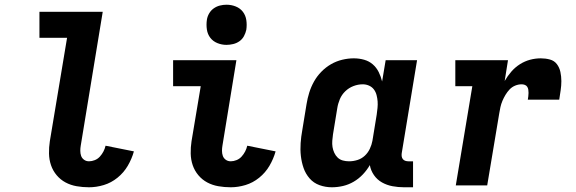

<svg xmlns="http://www.w3.org/2000/svg" viewBox="-20 -785 2440 813"><path d="M357 8Q330 8 304.5 3.5Q279 -1 257.5 -12.5Q236 -24 220 -43Q204 -62 196 -85.5Q188 -109 187.5 -135Q187 -161 191 -187L264 -625H147V-735H415L322 -169Q320 -158 320 -146.5Q320 -135 323.5 -125Q327 -115 336 -108.5Q345 -102 357 -102Q369 -102 381.5 -107Q394 -112 403 -122Q412 -132 418 -143.5Q424 -155 427 -168L547 -144Q538 -112 521 -83Q504 -54 477.5 -32.5Q451 -11 419.5 -1.5Q388 8 357 8Z M957 8Q930 8 904.5 3.5Q879 -1 857.5 -12.5Q836 -24 820 -43Q804 -62 796 -85.5Q788 -109 787.5 -135Q787 -161 791 -187L830 -420H713V-530H981L922 -169Q920 -158 920 -146.5Q920 -135 923.5 -125Q927 -115 936 -108.5Q945 -102 957 -102Q969 -102 981.5 -107Q994 -112 1003 -122Q1012 -132 1018 -143.5Q1024 -155 1027 -168L1147 -144Q1138 -112 1121 -83Q1104 -54 1077.5 -32.5Q1051 -11 1019.5 -1.5Q988 8 957 8ZM939 -595Q919 -595 900.5 -602.5Q882 -610 870.5 -625Q859 -640 856 -660Q853 -680 856 -701Q858 -715 865.5 -728Q873 -741 885 -749.5Q897 -758 911 -761.5Q925 -765 939 -765Q960 -765 978.5 -757.5Q997 -750 1008.5 -735Q1020 -720 1023 -700Q1026 -680 1023 -659Q1020 -645 1013 -632Q1006 -619 994 -610.5Q982 -602 967.5 -598.5Q953 -595 939 -595Z M1385 8Q1358 8 1333 -1Q1308 -10 1291 -29.5Q1274 -49 1265.5 -73.5Q1257 -98 1254 -124.5Q1251 -151 1253 -179Q1255 -207 1260 -234L1278 -344Q1282 -369 1289.5 -393Q1297 -417 1309.5 -439.5Q1322 -462 1340.5 -481Q1359 -500 1381.5 -513Q1404 -526 1429 -532Q1454 -538 1478 -538Q1501 -538 1522 -532Q1543 -526 1558.5 -512.5Q1574 -499 1583.5 -480Q1593 -461 1598 -440Q1598 -440 1598 -440Q1598 -440 1598 -440L1613 -530H1746L1681 -136Q1680 -129 1681 -122.5Q1682 -116 1686 -111Q1690 -106 1696.5 -104Q1703 -102 1709 -102H1729V8H1691Q1666 8 1642 3.5Q1618 -1 1597.5 -12.5Q1577 -24 1563.5 -43.5Q1550 -63 1546 -86Q1534 -65 1516.5 -46.5Q1499 -28 1477.5 -15.5Q1456 -3 1432.5 2.5Q1409 8 1385 8ZM1458 -102Q1476 -102 1493.5 -107.5Q1511 -113 1524.5 -125.5Q1538 -138 1546 -155Q1554 -172 1557 -189L1575 -299Q1577 -313 1578.5 -327.5Q1580 -342 1579 -355.5Q1578 -369 1574.5 -382.5Q1571 -396 1563 -406.5Q1555 -417 1542.5 -422.5Q1530 -428 1516 -428Q1496 -428 1476.5 -420.5Q1457 -413 1442 -398.5Q1427 -384 1419 -365Q1411 -346 1408 -326L1390 -216Q1388 -203 1387 -189Q1386 -175 1388 -162.5Q1390 -150 1395.5 -138Q1401 -126 1410 -117.5Q1419 -109 1431.5 -105.5Q1444 -102 1458 -102Z M1910 0 1980 -420H1908V-530H2131L2117 -442Q2129 -463 2145 -481.5Q2161 -500 2181.5 -513Q2202 -526 2224.5 -532Q2247 -538 2270 -538Q2290 -538 2308.5 -533Q2327 -528 2338 -513.5Q2349 -499 2353 -480Q2357 -461 2357 -441.5Q2357 -422 2354 -402.5Q2351 -383 2348 -363H2215Q2216 -370 2217 -377Q2218 -384 2218 -391.5Q2218 -399 2217 -405.5Q2216 -412 2212.5 -417.5Q2209 -423 2202.5 -425.5Q2196 -428 2189 -428Q2175 -428 2161.5 -422.5Q2148 -417 2138 -406.5Q2128 -396 2120.5 -383.5Q2113 -371 2107.5 -358Q2102 -345 2099 -331.5Q2096 -318 2094 -305L2043 0Z"/></svg>

Font: Iosevka Curly Slab XBdEx
Style: Italic
Weight: 800
Width: 7
Italic angle: -9°
Monospace: yes
Designer: Belleve Invis
Foundry: Belleve Invis
Version: Version 11.1.0; ttfautohint (v1.8.3)